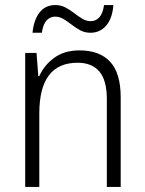

<svg xmlns="http://www.w3.org/2000/svg" viewBox="-20 -742 576 762"><path d="M296 -542Q375 -542 417 -497Q459 -452 459 -356V0H404V-349Q404 -423 374.5 -458Q345 -493 288 -493Q136 -493 136 -292V0H80V-532H125L132 -440H136Q155 -483 195 -512.5Q235 -542 296 -542ZM109 -612Q114 -663 137 -692.5Q160 -722 200 -722Q222 -722 240.5 -712Q259 -702 275 -689.5Q291 -677 307 -667.5Q323 -658 340 -658Q360 -658 374 -673Q388 -688 393 -722H430Q426 -669 401.5 -640.5Q377 -612 339 -612Q317 -612 299 -621.5Q281 -631 264.5 -644Q248 -657 232 -666.5Q216 -676 199 -676Q179 -676 165 -661Q151 -646 146 -612Z"/></svg>

Font: Noto Sans Gurmukhi UI SemiCondensed Light
Style: Regular
Weight: 300
Width: 4
Designer: Jelle Bosma - Monotype Design Team
Foundry: Monotype Imaging Inc.
Version: Version 2.004; ttfautohint (v1.8.4.7-5d5b)